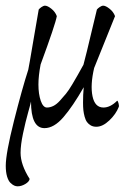

<svg xmlns="http://www.w3.org/2000/svg" viewBox="-41 -447 494 683"><path d="M381.8 -67.4Q371.6 -41 347.9 -18.6Q324.2 3.9 301.8 3.9Q290.5 3.9 282.2 -0.7Q273.9 -5.4 268.6 -12.7Q263.2 -20 260 -32Q256.8 -43.9 255.6 -54.9Q254.4 -65.9 254.4 -81.8Q254.4 -97.7 254.9 -108.9Q255.4 -120.1 256.8 -136.7Q217.8 -68.4 184.3 -29.8Q150.9 8.8 117.2 8.8Q69.3 8.8 69.3 -85.9Q68.8 -81.5 59.3 -47.9Q49.8 -14.2 41 27.3Q32.2 68.8 32.2 96.7Q32.2 138.7 64.5 189.5Q63 199.2 49.1 207.5Q35.2 215.8 21.5 215.8Q15.6 215.8 9.5 213.1Q3.4 210.4 -3.9 203.4Q-11.2 196.3 -15.9 180.7Q-20.5 165 -20.5 142.6Q-20.5 99.1 8.5 -16.1Q37.6 -131.3 59.6 -199.2Q62.5 -212.4 78.1 -305.2Q93.8 -397.9 96.7 -413.1Q100.1 -417.5 106.9 -422.1Q113.8 -426.8 119.1 -426.8Q127.9 -426.8 141.6 -416Q155.3 -405.3 161.1 -389.6Q156.2 -360.8 103.5 -217.8Q95.7 -177.2 95.7 -146.5Q95.7 -112.3 104 -88.4Q112.3 -64.5 126 -64.5Q137.2 -64.5 148.7 -70.1Q160.2 -75.7 172.4 -89.1Q184.6 -102.5 193.8 -113.8Q203.1 -125 216.3 -147.2Q229.5 -169.4 235.8 -180.7Q242.2 -191.9 255.9 -216.8Q267.1 -258.8 281.7 -321.5Q296.4 -384.3 303.7 -413.1Q307.1 -417.5 314 -422.1Q320.8 -426.8 326.2 -426.8Q335 -426.8 348.6 -416Q362.3 -405.3 368.2 -389.6L293.9 -205.1Q279.8 -145 288.1 -104.7Q296.4 -64.5 327.1 -64.5Q351.6 -64.5 376 -88.9Q378.9 -86.9 380.9 -78.4Q382.8 -69.8 381.8 -67.4Z"/></svg>

Font: Crimson
Style: Italic
Weight: 400
Italic angle: -11°
Version: Version 0.8